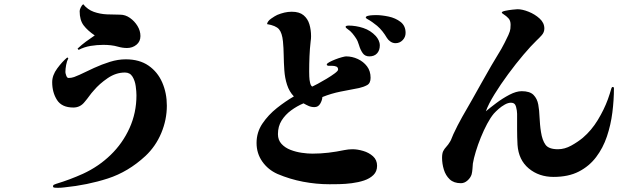

<svg xmlns="http://www.w3.org/2000/svg" viewBox="-20 -834 3040 916"><path d="M776 -330Q776 -263 749.5 -199.5Q723 -136 674 -90Q592 -14 494.5 17.5Q397 49 287 60Q280 61 271.5 61.5Q263 62 255 62Q253 62 243 61.5Q233 61 233 56Q233 49 238 47Q243 45 248 43Q281 33 313 21Q345 9 376 -5Q450 -39 507.5 -94.5Q565 -150 598 -223Q631 -296 631 -379Q631 -397 627.5 -423Q624 -449 612 -468.5Q600 -488 576 -488Q533 -488 493.5 -461Q454 -434 428 -403Q416 -390 406 -376Q396 -362 384 -348Q363 -321 330 -321Q275 -321 252 -357Q229 -393 229 -442Q229 -475 253 -507.5Q277 -540 301 -560L306 -556Q299 -543 295.5 -524Q292 -505 292 -490Q292 -485 296 -473.5Q300 -462 307 -462Q321 -462 333.5 -466.5Q346 -471 359 -477Q392 -493 429 -510Q466 -527 504.5 -539Q543 -551 580 -551Q645 -551 688.5 -521Q732 -491 754 -440.5Q776 -390 776 -330ZM650 -662Q650 -636 631 -620.5Q612 -605 586 -605Q565 -605 544 -611Q527 -616 509 -618Q491 -620 473 -620Q443 -620 412.5 -615Q382 -610 355 -596L350 -602Q369 -620 390 -635.5Q411 -651 432 -665Q398 -688 379 -713Q360 -738 360 -781Q360 -788 365.5 -799Q371 -810 377 -814Q398 -788 427.5 -777.5Q457 -767 490 -765.5Q523 -764 553 -764Q578 -764 600 -748.5Q622 -733 636 -710Q650 -687 650 -662Z M1779 -43Q1779 -16 1761.5 1Q1744 18 1717 27Q1690 36 1658.5 40Q1627 44 1599 44.5Q1571 45 1552 45Q1489 45 1426 33Q1363 21 1304 -4Q1259 -24 1231.5 -63Q1204 -102 1204 -152Q1204 -203 1232 -244.5Q1260 -286 1301 -318.5Q1342 -351 1382 -374Q1360 -397 1349.5 -429.5Q1339 -462 1336.5 -498.5Q1334 -535 1333.5 -570.5Q1333 -606 1330 -636Q1326 -677 1311 -694.5Q1296 -712 1254 -719Q1256 -733 1274 -745.5Q1292 -758 1303 -763Q1320 -770 1337 -774Q1354 -778 1372 -778Q1408 -778 1428 -761.5Q1448 -745 1456 -718.5Q1464 -692 1464 -661Q1464 -654 1463.5 -648.5Q1463 -643 1462 -636Q1458 -602 1456.5 -565Q1455 -528 1455 -493Q1455 -486 1455.5 -469.5Q1456 -453 1459.5 -438.5Q1463 -424 1470 -421Q1477 -424 1496.5 -434.5Q1516 -445 1538.5 -458.5Q1561 -472 1577 -484Q1593 -496 1593 -502Q1593 -513 1584.5 -516.5Q1576 -520 1565 -520Q1554 -520 1546 -520L1542 -523L1547 -522H1548Q1547 -521 1545 -521Q1539 -521 1539 -526Q1539 -531 1551 -537.5Q1563 -544 1579.5 -550.5Q1596 -557 1611 -561Q1626 -565 1631 -565Q1660 -565 1687 -552.5Q1714 -540 1731 -517.5Q1748 -495 1748 -463Q1748 -437 1731.5 -428Q1715 -419 1693 -414Q1650 -406 1605 -397Q1560 -388 1518 -371Q1517 -355 1507.5 -339Q1498 -323 1480 -323Q1465 -323 1452.5 -328.5Q1440 -334 1428 -341Q1397 -328 1369 -307.5Q1341 -287 1323.5 -259Q1306 -231 1306 -194Q1306 -166 1323 -147.5Q1340 -129 1366 -119Q1392 -109 1420 -105Q1448 -101 1470 -101Q1509 -101 1547 -105.5Q1585 -110 1623 -118Q1633 -120 1642.5 -121Q1652 -122 1662 -122Q1685 -122 1712.5 -114Q1740 -106 1759.5 -88.5Q1779 -71 1779 -43ZM1792 -617Q1792 -594 1779 -579.5Q1766 -565 1742 -565Q1721 -565 1710 -581Q1699 -597 1693 -618Q1687 -639 1678 -652Q1671 -663 1661 -675Q1651 -687 1640 -694Q1638 -696 1633.5 -699Q1629 -702 1629 -706Q1629 -710 1634.5 -711Q1640 -712 1642 -712Q1678 -712 1713 -700.5Q1748 -689 1773 -662Q1781 -653 1786.5 -641.5Q1792 -630 1792 -617ZM1915 -677Q1915 -657 1901 -642.5Q1887 -628 1867 -628Q1854 -628 1843 -635.5Q1832 -643 1826 -653Q1816 -670 1804.5 -684.5Q1793 -699 1779 -711Q1768 -720 1756 -728.5Q1744 -737 1731 -744Q1725 -748 1725 -750Q1725 -756 1735.5 -758.5Q1746 -761 1758 -761.5Q1770 -762 1774 -762Q1801 -762 1834 -755Q1867 -748 1891 -729.5Q1915 -711 1915 -677Z M2909 -413Q2909 -357 2901.5 -297.5Q2894 -238 2875.5 -183Q2857 -128 2824 -84.5Q2791 -41 2741.5 -15.5Q2692 10 2621 10Q2551 10 2502.5 -30.5Q2454 -71 2449 -143Q2447 -180 2447 -217Q2447 -254 2447 -291Q2447 -305 2442 -324.5Q2437 -344 2418 -344Q2404 -344 2388 -335Q2372 -326 2358.5 -314Q2345 -302 2336 -292Q2320 -273 2304 -243Q2288 -213 2274 -178.5Q2260 -144 2250 -111Q2240 -78 2236 -54Q2235 -41 2234 -27.5Q2233 -14 2230 -2Q2225 14 2210.5 27Q2196 40 2179 40Q2145 40 2125.5 21.5Q2106 3 2097.5 -25Q2089 -53 2089 -81Q2089 -102 2094.5 -113Q2100 -124 2109 -133.5Q2118 -143 2127 -158Q2132 -166 2135.5 -176Q2139 -186 2143 -194Q2153 -215 2163.5 -236Q2174 -257 2185 -276Q2232 -357 2277.5 -439Q2323 -521 2372 -601Q2378 -612 2387.5 -630Q2397 -648 2405.5 -667Q2414 -686 2415 -697Q2415 -702 2415.5 -707Q2416 -712 2416 -716Q2416 -736 2405.5 -747Q2395 -758 2384.5 -764.5Q2374 -771 2374 -774Q2374 -779 2390.5 -782.5Q2407 -786 2425.5 -788Q2444 -790 2449 -790Q2472 -790 2502 -778Q2532 -766 2554.5 -745.5Q2577 -725 2577 -698Q2577 -680 2564.5 -666Q2552 -652 2540 -641Q2513 -615 2477 -572.5Q2441 -530 2404.5 -480.5Q2368 -431 2339 -384Q2310 -337 2298 -303Q2318 -320 2348 -342.5Q2378 -365 2410.5 -382Q2443 -399 2469 -399Q2508 -399 2525.5 -381Q2543 -363 2548 -335Q2553 -307 2554 -276Q2555 -258 2556.5 -240Q2558 -222 2561 -204Q2567 -165 2582.5 -143.5Q2598 -122 2642 -122Q2674 -122 2705.5 -139.5Q2737 -157 2761 -177Q2802 -212 2832 -261.5Q2862 -311 2880 -360Q2885 -373 2889 -386.5Q2893 -400 2897 -413Q2899 -419 2903 -419Q2909 -419 2909 -413Z"/></svg>

Font: Kaisei Tokumin ExtraBold
Style: Regular
Weight: 800
Designer: Font-Kai, 金井和夫
Foundry: KAZUO KANAI
Version: Version 5.003